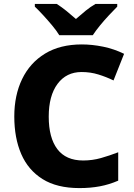

<svg xmlns="http://www.w3.org/2000/svg" viewBox="-20 -951 685 981"><path d="M397 -583Q319 -583 274 -522.5Q229 -462 229 -355Q229 -247 273 -189Q317 -131 405 -131Q452 -131 496 -143.5Q540 -156 584 -173V-28Q538 -8 490 1Q442 10 386 10Q271 10 197.5 -36Q124 -82 88.5 -164Q53 -246 53 -356Q53 -464 93 -547Q133 -630 210 -677Q287 -724 398 -724Q451 -724 507 -712.5Q563 -701 614 -676L560 -540Q523 -558 482.5 -570.5Q442 -583 397 -583ZM283 -771Q269 -794 246.5 -821Q224 -848 200.5 -873.5Q177 -899 158 -917V-931H270Q296 -914 319 -895.5Q342 -877 368 -854Q394 -877 418 -896.5Q442 -916 468 -931H579V-917Q562 -900 538 -874.5Q514 -849 491.5 -821.5Q469 -794 454 -771Z"/></svg>

Font: Noto Sans Lao Looped ExtraBold
Style: Regular
Weight: 800
Designer: Mark Frömberg, Ben Mitchell
Foundry: The Fontpad Ltd
Version: Version 1.002; ttfautohint (v1.8.4.7-5d5b)